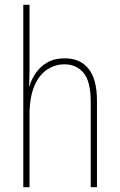

<svg xmlns="http://www.w3.org/2000/svg" viewBox="-20 -780 498 800"><path d="M103 -493Q103 -470 102.5 -455Q102 -440 101 -422H103Q111 -449 129 -475.5Q147 -502 176.5 -519.5Q206 -537 250 -537Q314 -537 349 -493.5Q384 -450 384 -360V0H358V-356Q358 -441 328 -476.5Q298 -512 249 -512Q209 -512 175.5 -489.5Q142 -467 122.5 -420Q103 -373 103 -299V0H77V-760H103Z"/></svg>

Font: Noto Sans Telugu Condensed Thin
Style: Regular
Weight: 100
Width: 3
Designer: Jelle Bosma - Monotype Design Team
Foundry: Monotype Imaging Inc.
Version: Version 2.005; ttfautohint (v1.8.4.7-5d5b)